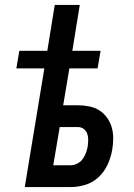

<svg xmlns="http://www.w3.org/2000/svg" viewBox="-20 -755 540 775"><path d="M80 0 159 -479H46L58 -550H171L201 -735H302L272 -550H386L374 -479H260L235 -330H295Q318 -330 340.5 -325.5Q363 -321 381 -309.5Q399 -298 412 -280Q425 -262 431 -241Q437 -220 437 -197Q437 -174 433 -151Q428 -121 415 -92Q402 -63 379 -41Q356 -19 326 -9.5Q296 0 267 0ZM266 -88Q279 -88 292.5 -95Q306 -102 314 -113.5Q322 -125 327 -138Q332 -151 334 -164Q336 -178 336 -191Q336 -204 332 -215.5Q328 -227 318 -234.5Q308 -242 295 -242H221L195 -88Z"/></svg>

Font: Iosevka Semibold Oblique
Style: Regular
Weight: 600
Italic angle: -9°
Monospace: yes
Designer: Belleve Invis
Foundry: Belleve Invis
Version: Version 32.5.0; ttfautohint (v1.8.4)